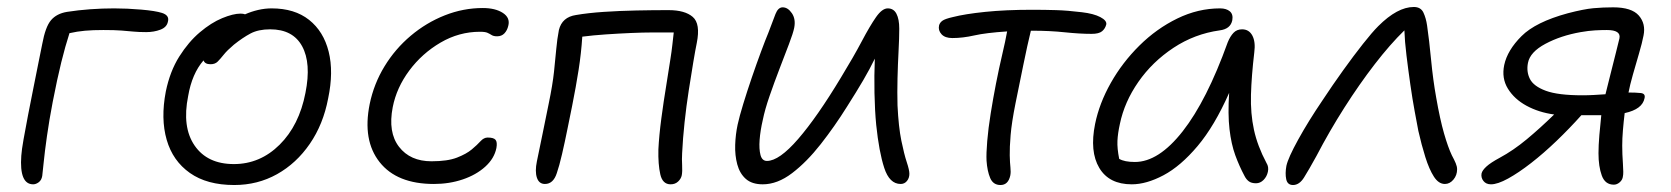

<svg xmlns="http://www.w3.org/2000/svg" viewBox="-20 -518 4787 550"><path d="M75 10Q35 10 41 -72Q42 -88 47.5 -119Q53 -150 60.5 -189Q68 -228 76 -267.5Q84 -307 90.5 -340Q97 -373 101 -392Q110 -441 126 -460Q142 -479 172 -484Q204 -489 238.5 -491.5Q273 -494 307 -494Q344 -494 384.5 -490.5Q425 -487 444 -481Q466 -474 461 -456Q458 -440 439.5 -433Q421 -426 399 -426Q378 -426 362.5 -427.5Q347 -429 328 -430.5Q309 -432 276 -432Q246 -432 223.5 -430Q201 -428 179 -423Q167 -386 155.5 -339.5Q144 -293 131 -226Q121 -174 114.5 -128Q108 -82 105 -51.5Q102 -21 101 -14Q99 -2 91 4Q83 10 75 10Z M651 12Q573 12 524 -22.5Q475 -57 457.5 -117.5Q440 -178 455 -256Q467 -314 493.5 -356Q520 -398 552.5 -425.5Q585 -453 616.5 -466Q648 -479 669 -479Q677 -479 682 -477Q700 -485 719.5 -489.5Q739 -494 758 -494Q824 -494 865.5 -461Q907 -428 921.5 -370Q936 -312 920 -236Q906 -162 867.5 -106Q829 -50 773.5 -19Q718 12 651 12ZM519 -243Q501 -154 537.5 -101Q574 -48 650 -48Q725 -48 781 -103.5Q837 -159 855 -252Q872 -337 845.5 -385.5Q819 -434 754 -434Q720 -434 697.5 -422Q675 -410 650 -390Q631 -374 621 -361.5Q611 -349 603.5 -341.5Q596 -334 583 -334Q567 -334 563 -345Q530 -307 519 -243Z M1223 9Q1117 9 1067.5 -53.5Q1018 -116 1039 -220Q1051 -278 1081.5 -328Q1112 -378 1156.5 -415.5Q1201 -453 1254 -474Q1307 -495 1363 -495Q1399 -495 1420.5 -481Q1442 -467 1436 -444Q1433 -431 1425 -422.5Q1417 -414 1404 -414Q1394 -414 1388.5 -417.5Q1383 -421 1376.5 -424Q1370 -427 1355 -427Q1295 -427 1242 -396Q1189 -365 1152.5 -316Q1116 -267 1105 -211Q1091 -139 1123 -97.5Q1155 -56 1216 -56Q1262 -56 1289 -66.5Q1316 -77 1331.5 -90Q1347 -103 1356.5 -113.5Q1366 -124 1377 -124Q1394 -124 1399.5 -117.5Q1405 -111 1402 -94Q1396 -64 1370 -40.5Q1344 -17 1305.5 -4Q1267 9 1223 9Z M1901 10Q1878 10 1871.5 -18.5Q1865 -47 1866 -90Q1868 -130 1874.5 -179Q1881 -228 1888.5 -273Q1896 -318 1900 -346Q1904 -371 1906 -389.5Q1908 -408 1910 -425H1848Q1823 -425 1788 -423.5Q1753 -422 1716 -419.5Q1679 -417 1648 -413Q1645 -366 1637.5 -318Q1630 -270 1619 -215Q1613 -186 1605.5 -148.5Q1598 -111 1590 -76.5Q1582 -42 1575 -22Q1565 9 1541 9Q1524 9 1518 -9Q1512 -27 1518 -56Q1525 -88 1534.5 -136Q1544 -184 1552 -222Q1563 -275 1567 -312.5Q1571 -350 1573.5 -378Q1576 -406 1581 -432Q1590 -469 1630 -475Q1665 -481 1710 -484Q1755 -487 1803 -488Q1851 -489 1895 -489Q1942 -489 1964.5 -469.5Q1987 -450 1976 -395Q1972 -376 1966 -340Q1960 -304 1953 -259Q1946 -214 1941 -167.5Q1936 -121 1934 -79Q1933 -62 1934 -44.5Q1935 -27 1933 -16Q1931 -6 1922.5 2Q1914 10 1901 10Z M2165 10Q2134 10 2116.5 -5.5Q2099 -21 2092 -47Q2085 -73 2086 -103Q2087 -133 2093 -161Q2098 -184 2109 -220Q2120 -256 2133.5 -295.5Q2147 -335 2160 -370Q2173 -405 2181 -424Q2194 -459 2201.5 -478Q2209 -497 2222 -497Q2237 -497 2248.5 -480Q2260 -463 2255 -438Q2252 -423 2240 -391.5Q2228 -360 2213 -321Q2198 -282 2184.5 -243Q2171 -204 2165 -174Q2158 -144 2156 -117.5Q2154 -91 2158.5 -74Q2163 -57 2177 -57Q2212 -57 2266.5 -120Q2321 -183 2389 -296Q2425 -355 2448.5 -399.5Q2472 -444 2489.5 -469Q2507 -494 2523 -494Q2540 -494 2548 -478.5Q2556 -463 2556 -436Q2556 -409 2554 -371.5Q2552 -334 2551 -293.5Q2550 -253 2551 -216Q2554 -154 2562 -115Q2570 -76 2577.5 -53.5Q2585 -31 2585 -20Q2585 -8 2578 0.5Q2571 9 2560 9Q2528 9 2513 -37Q2498 -83 2490 -160Q2486 -201 2485 -251.5Q2484 -302 2486 -350Q2472 -321 2453 -288.5Q2434 -256 2406 -212Q2371 -156 2331 -105Q2291 -54 2249 -22Q2207 10 2165 10Z M2846 12Q2825 12 2816.5 -8Q2808 -28 2806 -58Q2805 -78 2808 -114Q2811 -150 2818 -193.5Q2825 -237 2833 -278Q2842 -324 2851 -362Q2860 -400 2865 -428Q2804 -424 2771 -416.5Q2738 -409 2708 -409Q2687 -409 2677 -420Q2667 -431 2670 -445Q2672 -453 2679.5 -458.5Q2687 -464 2709 -469Q2744 -478 2802.5 -484Q2861 -490 2936 -490Q2973 -490 3005.5 -489Q3038 -488 3079 -483Q3113 -479 3132 -469Q3151 -459 3149 -448Q3146 -436 3137 -428.5Q3128 -421 3107 -421Q3073 -421 3030 -425.5Q2987 -430 2939 -430H2933Q2923 -389 2911.5 -332.5Q2900 -276 2889 -222Q2878 -167 2875 -131Q2872 -95 2872.5 -73Q2873 -51 2874.5 -38Q2876 -25 2874 -15Q2868 12 2846 12Z M3222 10Q3157 10 3129 -37Q3101 -84 3117 -163Q3129 -222 3162 -280.5Q3195 -339 3244 -387.5Q3293 -436 3352.5 -465Q3412 -494 3475 -494Q3493 -494 3503 -485.5Q3513 -477 3510 -460Q3505 -435 3474 -431Q3402 -421 3341.5 -381Q3281 -341 3241 -283.5Q3201 -226 3188 -163Q3182 -136 3181 -114.5Q3180 -93 3186 -63Q3201 -54 3231 -54Q3299 -54 3368 -142Q3437 -230 3497 -397Q3504 -414 3513.5 -424Q3523 -434 3538 -434Q3558 -434 3567.5 -416Q3577 -398 3573 -368Q3565 -300 3563.5 -246.5Q3562 -193 3572 -146.5Q3582 -100 3608 -51Q3615 -40 3612 -26Q3609 -12 3599.5 -2.5Q3590 7 3578 7Q3565 7 3557.5 1.5Q3550 -4 3545 -14Q3530 -42 3518.5 -73.5Q3507 -105 3502 -148Q3497 -191 3501 -252Q3459 -157 3410.5 -99.5Q3362 -42 3313 -16Q3264 10 3222 10Z M3684 12Q3668 12 3664.5 -4.5Q3661 -21 3665 -43Q3670 -66 3699 -118.5Q3728 -171 3768 -230Q3797 -274 3827.5 -316.5Q3858 -359 3884.5 -392.5Q3911 -426 3928 -443Q3983 -498 4030 -498Q4050 -498 4057.5 -482Q4065 -466 4068 -445Q4074 -404 4079.5 -346.5Q4085 -289 4094 -239Q4105 -176 4116.5 -136Q4128 -96 4139 -73Q4146 -60 4150 -50.5Q4154 -41 4154 -33Q4154 -16 4143.5 -3.5Q4133 9 4119 9Q4101 9 4087.5 -12Q4074 -33 4063 -68Q4052 -103 4043 -143Q4039 -164 4032.5 -199Q4026 -234 4020 -276Q4014 -318 4009 -359Q4004 -400 4003 -431Q3962 -391 3918 -334Q3874 -277 3831 -209.5Q3788 -142 3751 -71Q3729 -31 3715.5 -9.5Q3702 12 3684 12Z M4251 10Q4237 10 4229.5 0.5Q4222 -9 4224 -21Q4226 -30 4238 -41Q4250 -52 4276 -66Q4315 -87 4353.5 -119Q4392 -151 4432 -190Q4388 -196 4353 -215Q4318 -234 4299.5 -264Q4281 -294 4289 -332Q4298 -374 4338.5 -414.5Q4379 -455 4471 -480Q4517 -492 4544.5 -494.5Q4572 -497 4601 -497Q4654 -497 4674.5 -473.5Q4695 -450 4688 -416Q4684 -395 4675 -364.5Q4666 -334 4657.5 -304Q4649 -274 4645 -253Q4666 -253 4680 -251.5Q4694 -250 4691 -237Q4685 -205 4634 -194Q4631 -169 4629 -145Q4627 -121 4627 -101Q4627 -77 4629 -49Q4631 -21 4629 -13Q4628 -3 4620 4Q4612 11 4603 11Q4578 11 4568.5 -15Q4559 -41 4559 -79Q4559 -101 4561.5 -131Q4564 -161 4567 -188H4561H4510Q4476 -150 4439 -114.5Q4402 -79 4366 -51Q4330 -23 4300 -6.5Q4270 10 4251 10ZM4357 -338Q4352 -313 4362.5 -292Q4373 -271 4408 -258Q4443 -245 4513 -245Q4530 -245 4547 -246Q4564 -247 4579 -248Q4586 -276 4594 -308Q4602 -340 4609 -367.5Q4616 -395 4619 -408Q4624 -432 4583 -432Q4567 -432 4549 -431Q4531 -430 4508 -426Q4451 -416 4407 -392.5Q4363 -369 4357 -338Z"/></svg>

Font: Shantell Sans Normal
Style: Italic
Weight: 300
Italic angle: -11.31°
Designer: Stephen Nixon, Anya Danilova, Shantell Martin
Foundry: Arrow Type
Version: Version 1.008;[a672d596b]